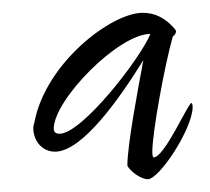

<svg xmlns="http://www.w3.org/2000/svg" viewBox="-20 -757 328 300"><path d="M211 -477C229 -477 281 -556 281 -590C281 -594 280 -596 279 -596C274 -596 237 -511 220 -511C219 -511 218 -514 218 -520C218 -550 237 -654 250 -700C253 -702 255 -705 255 -708C255 -709 254 -711 252 -713C238 -729 222 -737 203 -737C154 -737 52 -659 34 -567C33 -563 32 -560 32 -557C32 -538 45 -520 66 -520C109 -520 168 -605 204 -663C196 -620 179 -531 179 -498C184 -489 200 -477 211 -477ZM73 -548C67 -548 64 -551 64 -556C64 -601 165 -704 215 -704C199 -665 108 -548 73 -548Z"/></svg>

Font: Comforter
Style: Regular
Weight: 400
Designer: Robert E. Leuschke
Foundry: Robert E. Leuschke
Version: Version 1.013; ttfautohint (v1.8.3)